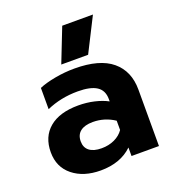

<svg xmlns="http://www.w3.org/2000/svg" viewBox="-132 -815 849 934"><g transform="rotate(-20 292.5 -348.0)"><path d="M295 -711H454L365 -535H226ZM32 -151Q32 -231 85 -275.5Q138 -320 235 -320Q278 -320 317 -311Q356 -302 386 -286V-298Q386 -343 354 -364Q322 -385 256 -385Q168 -385 94 -352V-462Q126 -476 177 -485.5Q228 -495 279 -495Q409 -495 473 -441.5Q537 -388 537 -292V0H395V-44Q334 15 231 15Q143 15 87.5 -29.5Q32 -74 32 -151ZM386 -138V-186Q335 -220 274 -220Q232 -220 209.5 -202.5Q187 -185 187 -151Q187 -119 209 -102Q231 -85 272 -85Q309 -85 339 -99Q369 -113 386 -138Z"/></g></svg>

Font: Prompt SemiBold
Style: Regular
Weight: 600
Designer: Katatrad Team
Foundry: CadsonDemak
Version: Version 1.000